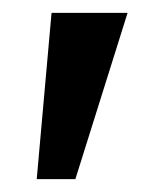

<svg xmlns="http://www.w3.org/2000/svg" viewBox="-20 -720 245 298"><path d="M60 -700H178L97 -442H37Z"/></svg>

Font: Easer Grotesk Variable
Style: Regular
Weight: 400
Designer: Boardeaser, Bonnie Shaver-Troup, Thomas Jockin
Foundry: Lexend
Version: Version 1.001;Glyphs 3.1.2 (3151)